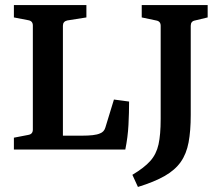

<svg xmlns="http://www.w3.org/2000/svg" viewBox="-20 -592 872 760"><path d="M431 -198 491 -190Q491 -146 488.5 -97.5Q486 -49 476 0H35V-47L92 -58Q110 -61 110 -79V-491Q110 -509 92 -512L35 -523V-572H322V-523L246 -511Q229 -507 229 -490V-55H305Q329 -55 347 -57Q365 -59 376 -64Q392 -70 397 -87ZM752 -511Q735 -508 735 -490V-137Q735 -74 726.5 -28.5Q718 17 695.5 49Q673 81 632 104.5Q591 128 526 148L504 100Q551 72 575 45Q599 18 607.5 -20.5Q616 -59 616 -121V-490Q616 -508 598 -511L541 -523V-572H802V-523Z"/></svg>

Font: Rasa SemiBold
Style: Regular
Weight: 600
Designer: Anna Giedrys (Yrsa+Rasa design), David Brezina (Yrsa art-direction, Rasa art-direction, design)
Foundry: Rosetta Type Foundry
Version: Version 2.004